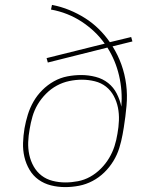

<svg xmlns="http://www.w3.org/2000/svg" viewBox="-20 -755 640 783"><path d="M246 8Q216 8 188 1Q160 -6 137.5 -22Q115 -38 100.5 -62.5Q86 -87 79.5 -115Q73 -143 74 -172.5Q75 -202 80 -232Q85 -260 93.5 -287.5Q102 -315 116.5 -340.5Q131 -366 152.5 -387.5Q174 -409 200 -423.5Q226 -438 254.5 -443.5Q283 -449 311 -449Q341 -449 370 -441.5Q399 -434 421 -416.5Q443 -399 456 -373.5Q469 -348 475 -320Q480 -385 465.5 -447Q451 -509 418 -561L175 -500L170 -518L407 -577Q388 -604 364 -626.5Q340 -649 312.5 -667Q285 -685 253.5 -697.5Q222 -710 188 -716L192 -735Q229 -728 263 -714Q297 -700 327 -681Q357 -662 382.5 -637Q408 -612 428 -583L515 -604L520 -586L439 -566Q461 -531 475 -492Q489 -453 494.5 -410.5Q500 -368 496 -324Q492 -280 485 -236L480 -207Q475 -179 466.5 -151.5Q458 -124 442.5 -98.5Q427 -73 405.5 -52Q384 -31 357.5 -17Q331 -3 302.5 2.5Q274 8 246 8ZM247 -11Q272 -11 298 -16Q324 -21 347.5 -34Q371 -47 391 -67Q411 -87 425 -110.5Q439 -134 447 -159Q455 -184 459 -210Q464 -237 465 -264Q466 -291 461 -316Q456 -341 444 -363.5Q432 -386 412.5 -401.5Q393 -417 367 -423.5Q341 -430 314 -430Q289 -430 262.5 -424.5Q236 -419 212 -406Q188 -393 168 -373Q148 -353 134 -329.5Q120 -306 112.5 -280Q105 -254 101 -229Q96 -202 95 -175.5Q94 -149 99.5 -123.5Q105 -98 117.5 -76Q130 -54 149.5 -39Q169 -24 194.5 -17.5Q220 -11 247 -11Z"/></svg>

Font: Iosevka HT Thin Extended
Style: Italic
Weight: 100
Width: 7
Italic angle: -9°
Monospace: yes
Designer: Belleve Invis
Foundry: Belleve Invis
Version: Version 32.3.0; ttfautohint (v1.8.4)